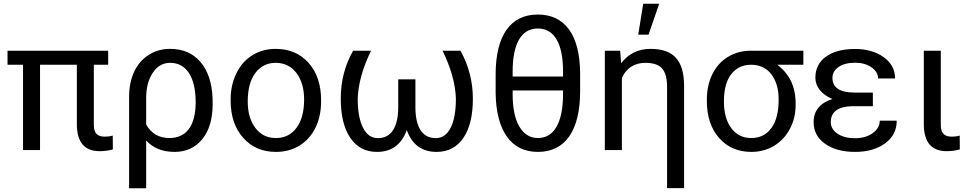

<svg xmlns="http://www.w3.org/2000/svg" viewBox="-20 -798 5161 1021"><path d="M555.2 -528.3H20V-453.6H102.5V0H192.9V-453.6H388.7V-137.7C388.7 -42 429.2 5.9 510.3 5.9C534.2 5.9 557.1 2.9 580.1 -3.4L579.6 -77.1C566.9 -73.2 552.7 -71.3 537.1 -71.3C494.6 -71.3 479 -92.8 479 -134.3V-453.6H555.2Z M884.8 -538.1C842.8 -538.1 805.2 -527.8 772 -506.8C705.1 -465.3 666.5 -386.2 666.5 -283.2V203.1H757.3V-50.8C794.4 -10.3 844.7 9.8 908.2 9.8C970.2 9.8 1019.5 -13.2 1056.2 -58.6C1092.8 -104 1110.8 -166 1110.8 -244.1L1110.4 -276.4C1106.9 -358.9 1085 -423.3 1045.4 -469.2C1005.9 -515.1 952.1 -538.1 884.8 -538.1ZM757.3 -275.9C757.3 -331.1 769 -376 792.5 -411.1C815.9 -446.3 846.7 -463.9 884.8 -463.9C971.2 -463.9 1020.5 -387.7 1020.5 -254.4C1020.5 -127.4 969.2 -64 881.3 -64C825.7 -64 784.2 -87.9 757.3 -135.7Z M1206.5 -262.7C1206.5 -180.7 1229 -114.7 1273.4 -64.9C1317.9 -15.1 1375.5 9.8 1447.3 9.8C1494.6 9.8 1537.1 -1.5 1573.7 -24.4C1610.4 -47.4 1638.2 -79.1 1658.2 -120.1C1677.7 -160.6 1687.5 -207 1687.5 -258.3V-264.6C1687.5 -347.2 1665.5 -413.6 1621.1 -463.4C1576.7 -513.2 1518.1 -538.1 1446.3 -538.1C1399.9 -538.1 1358.4 -526.9 1322.3 -504.4C1285.6 -481.9 1257.3 -450.2 1237.3 -408.7C1216.8 -367.2 1206.5 -320.8 1206.5 -269ZM1297.4 -258.3C1297.4 -324.2 1311 -375 1338.4 -410.6C1365.7 -446.3 1401.9 -463.9 1446.3 -463.9C1491.7 -463.9 1528.3 -445.8 1556.2 -410.2C1583.5 -374 1597.2 -327.1 1597.2 -269C1597.2 -204.1 1583.5 -153.8 1556.6 -118.2C1529.8 -82 1493.2 -64 1447.3 -64C1401.9 -64 1365.2 -81.5 1338.4 -117.2C1311 -152.8 1297.4 -199.7 1297.4 -258.3Z M1857.9 -528.3C1814 -451.7 1792 -366.7 1792 -273.4C1792 -184.1 1809.1 -114.3 1842.8 -64.9C1876.5 -15.1 1923.8 9.8 1984.9 9.8C2062.5 9.8 2116.2 -30.3 2143.1 -106.4C2170.9 -28.8 2223.6 9.8 2301.8 9.8C2362.8 9.8 2410.6 -15.1 2444.3 -64.9C2478 -114.3 2494.6 -184.1 2494.6 -273.4C2494.6 -363.8 2472.7 -448.7 2428.7 -528.3H2333.5C2378.4 -436 2401.9 -351.1 2404.3 -273.4C2404.3 -207 2395 -155.3 2376.5 -118.7C2357.9 -82 2331.5 -63.5 2296.9 -63.5C2227.1 -63.5 2189.5 -119.6 2189 -226.6V-376H2097.7V-229C2097.7 -121.1 2060.1 -63.5 1989.7 -63.5C1955.1 -63.5 1928.7 -82 1910.2 -119.1C1891.6 -155.8 1882.3 -207.5 1882.3 -273.4C1884.8 -351.1 1908.2 -436 1953.1 -528.3Z M3064.9 -412.6C3062.5 -612.3 2984.4 -720.7 2839.8 -720.7C2694.8 -720.7 2615.7 -609.4 2615.7 -402.8V-302.7C2617.2 -202.6 2637.2 -125.5 2675.8 -71.3C2714.4 -17.1 2769.5 9.8 2840.8 9.8C2985.8 9.8 3064.9 -103.5 3064.9 -312.5ZM2706.1 -418C2706.1 -565.9 2752.4 -646.5 2839.8 -646.5C2928.2 -646.5 2974.1 -565.9 2974.1 -418V-391.1H2706.1ZM2974.1 -292C2972.7 -144 2925.3 -64 2840.8 -64C2798.3 -64 2765.6 -84.5 2741.7 -125C2717.8 -165.5 2706.1 -223.1 2706.1 -297.9V-316.9H2974.1Z M3374 -613.8H3428.7L3485.4 -778.3H3400.4ZM3196.3 -528.3V0H3287.1V-383.3C3309.1 -434.1 3352.1 -463.9 3412.1 -463.9C3453.6 -463.9 3483.4 -453.6 3501 -433.6C3518.6 -413.6 3527.3 -381.3 3527.3 -336.9V202.6H3617.7V-342.3C3617.2 -475.1 3563 -538.1 3439.5 -538.1C3374.5 -538.1 3322.3 -512.7 3283.2 -461.9L3277.8 -528.3Z M4252 -528.3H3970.7C3925.3 -527.8 3884.8 -516.6 3849.6 -494.6C3814 -472.7 3786.6 -441.9 3767.6 -402.3C3748.5 -362.8 3738.8 -318.4 3738.8 -269V-262.7C3738.8 -179.7 3760.3 -113.8 3803.7 -64.5C3847.2 -15.1 3904.3 9.8 3975.1 9.8C4020.5 9.8 4061.5 -1.5 4097.7 -23.4C4133.3 -45.4 4161.1 -75.7 4181.2 -114.3C4201.2 -152.3 4210.9 -194.3 4210.9 -239.7V-248C4210.9 -336.9 4178.2 -405.3 4113.3 -453.6H4252ZM3829.6 -258.3C3829.6 -322.3 3842.8 -370.6 3868.7 -403.8C3894.5 -437 3929.7 -453.6 3974.1 -453.6C4019.5 -453.6 4055.2 -437 4081.5 -403.3C4107.4 -369.6 4120.6 -325.2 4120.6 -269C4120.6 -203.1 4107.9 -152.3 4082 -117.2C4056.2 -81.5 4020.5 -64 3975.1 -64C3930.2 -64 3894.5 -81.5 3868.7 -116.7C3842.8 -151.4 3829.6 -198.7 3829.6 -258.3Z M4397.9 -148.4C4397.9 -203.1 4436 -231.4 4512.2 -233.4H4621.6V-305.7H4525.9C4446.3 -305.7 4406.7 -331.5 4406.7 -383.8C4406.7 -407.7 4418 -427.2 4439.9 -442.4C4461.9 -457 4490.7 -464.4 4527.3 -464.4C4562 -464.4 4591.3 -456.1 4614.7 -439.9C4637.7 -423.3 4649.4 -403.8 4649.4 -380.9H4739.7C4739.7 -427.2 4719.7 -464.8 4679.2 -494.1C4638.7 -522.9 4587.9 -537.6 4527.3 -537.6C4461.4 -537.6 4410.2 -523.9 4372.6 -497.1C4335 -470.2 4315.9 -432.6 4315.9 -384.3C4315.9 -336.9 4349.6 -294.9 4406.7 -271.5C4339.8 -250 4306.6 -209 4306.6 -148.4C4306.6 -100.6 4326.7 -62.5 4367.2 -33.7C4407.7 -4.9 4460.9 9.8 4527.3 9.8C4591.8 9.8 4645 -5.4 4686.5 -35.6C4728 -65.4 4748.5 -106 4748.5 -156.2H4658.2C4658.2 -129.9 4645.5 -107.9 4620.6 -89.8C4595.2 -71.8 4564 -63 4527.3 -63C4488.8 -63 4458 -70.8 4434.1 -86.9C4410.2 -103 4397.9 -123.5 4397.9 -148.4Z M4892.6 -528.3V-137.7C4892.6 -42 4933.1 5.9 5014.2 5.9C5038.1 5.9 5061 2.9 5084 -3.4L5083.5 -77.1C5070.8 -73.2 5056.6 -71.3 5041 -71.3C4999.5 -71.3 4982.9 -92.3 4982.9 -133.3V-528.3Z"/></svg>

Font: Roboto
Style: Regular
Weight: 400
Designer: Google
Version: Version 2.137; 2017